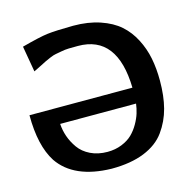

<svg xmlns="http://www.w3.org/2000/svg" viewBox="-107 -824 963 953"><g transform="rotate(-15 374.5 -347.5)"><path d="M26 -342H555Q549 -612 347 -612Q320 -612 300 -611.5Q280 -611 260.5 -607Q241 -603 230.5 -601.5Q220 -600 201 -592Q182 -584 175 -580.5Q168 -577 142.5 -564Q117 -551 106 -546L83 -679Q176 -704 217 -709Q258 -714 350 -715Q427 -715 487.5 -694.5Q548 -674 586.5 -640Q625 -606 650 -557.5Q675 -509 685.5 -456Q696 -403 696 -341Q696 -262 680 -200.5Q664 -139 627 -87.5Q590 -36 520.5 -8Q451 20 352 20Q160 16 82 -98Q26 -185 26 -342ZM162 -261Q164 -228 175 -196Q186 -164 207.5 -133.5Q229 -103 267 -84.5Q305 -66 354 -66Q394 -66 427.5 -79.5Q461 -93 482 -113.5Q503 -134 518.5 -161Q534 -188 541.5 -212.5Q549 -237 552 -261Z"/></g></svg>

Font: Coval
Style: ExtraBold
Weight: 800
Foundry: Context Ltd
Version: Version 001.000